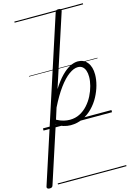

<svg xmlns="http://www.w3.org/2000/svg" viewBox="-316 -1109 1161 1719"><g transform="rotate(-15 264.5 -250.0)"><path d="M-81 515Q-95 515 -101.5 508Q-108 501 -104 491L379 -994Q383 -1006 389 -1010.5Q395 -1015 409 -1015Q425 -1015 431.5 -1009.5Q438 -1004 434 -992L217 -326Q260 -394 301.5 -436.5Q343 -479 382 -499Q421 -519 456 -519Q511 -519 543.5 -478Q576 -437 576 -366Q576 -320 562 -268Q548 -216 521 -165.5Q494 -115 454 -74Q414 -33 362.5 -8Q311 17 248 17Q217 17 182.5 6.5Q148 -4 119 -23L-50 496Q-53 506 -60 510.5Q-67 515 -81 515ZM133 -65Q168 -46 198 -39Q228 -32 254 -32Q304 -32 345.5 -53Q387 -74 419.5 -110Q452 -146 474 -189.5Q496 -233 507.5 -277.5Q519 -322 519 -360Q519 -393 510.5 -417.5Q502 -442 485 -455.5Q468 -469 442 -469Q405 -469 359.5 -436Q314 -403 265 -336.5Q216 -270 166 -169ZM0 490H635V500H0ZM0 -20H635V0H0ZM0 -505H635V-500H0ZM0 -1010H635V-1000H0Z"/></g></svg>

Font: Playwrite AU VIC Guides
Style: Regular
Weight: 400
Designer: Veronika Burian, José Scaglione
Foundry: TypeTogether
Version: Version 1.003